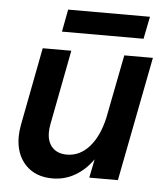

<svg xmlns="http://www.w3.org/2000/svg" viewBox="-50 -708 665 769"><g transform="rotate(5 282.5 -323.5)"><path d="M40 -139Q40 -159 45 -187L105 -500H220L162 -198Q159 -182 159 -166Q159 -128 180 -106Q201 -84 238 -84Q290 -84 328 -126.5Q366 -169 383 -244L433 -500H548L451 0H336L351 -75Q321 -32 279.5 -8Q238 16 189 16Q120 16 80 -26.5Q40 -69 40 -139ZM522 -663 504 -573H176L193 -663Z"/></g></svg>

Font: MedMera Sans Semibold
Style: Italic
Weight: 600
Italic angle: -11°
Designer: Kasper Nordkvist
Foundry: UNCUT.wtf
Version: Version 1.300